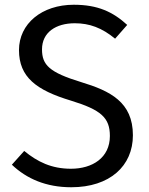

<svg xmlns="http://www.w3.org/2000/svg" viewBox="-20 -776 628 809"><path d="M291 -756C156 -756 60 -676 60 -565C60 -451 133 -396 279 -352C406 -313 443 -280 443 -203C443 -111 369 -65 279 -65C197 -65 138 -94 82 -140L30 -82C92 -23 174 13 280 13C443 13 540 -77 540 -206C540 -346 444 -393 322 -430C188 -471 157 -502 157 -568C157 -640 216 -678 295 -678C357 -678 409 -659 465 -613L516 -671C456 -726 392 -756 291 -756Z"/></svg>

Font: Glow Sans SC Normal Book
Style: Regular
Weight: 500
Designer: Ryoko NISHIZUKA (kana, bopomofo & ideographs); Paul D. Hunt (Latin, Greek & Cyrillic); Sandoll Communications, Soo-young
Version: Version 0.93